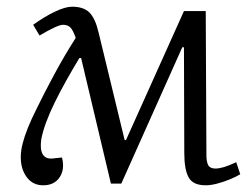

<svg xmlns="http://www.w3.org/2000/svg" viewBox="-20 -539 747 573"><path d="M342 9H311L222 -366H217Q197 -333 178 -299Q159 -265 143.5 -233.5Q128 -202 117.5 -173.5Q107 -145 103 -122Q99 -93 107.5 -78.5Q116 -64 137 -66L165 -69Q174 -34 158 -10Q142 14 109 14Q78 14 60 -10Q42 -34 42 -70Q42 -89 47.5 -110.5Q53 -132 63 -157Q73 -182 89 -214Q99 -235 112.5 -261Q126 -287 141.5 -316Q157 -345 173.5 -373Q190 -401 206 -426Q198 -449 190 -457Q182 -465 168 -465Q160 -465 142.5 -457Q125 -449 98 -433L79 -465Q112 -489 143.5 -504Q175 -519 195 -519Q229 -519 246.5 -502Q264 -485 274 -443L352 -121H356L529 -506H594L596 -76Q596 -56 601.5 -46Q607 -36 623 -36Q634 -36 649 -40.5Q664 -45 685 -55L697 -19Q684 -11 665.5 -3.5Q647 4 628 9Q609 14 594 14Q556 14 543 -9.5Q530 -33 530 -82L529 -398H524Z"/></svg>

Font: Literata 18pt Light
Style: Italic
Weight: 300
Italic angle: -2°
Designer: Latin by Veronika Burian and Jose Scaglione. Greek by Irene Vlachou. Cyrillic by Vera Evstafieva
Foundry: TypeTogether
Version: Version 3.103;gftools[0.9.29]